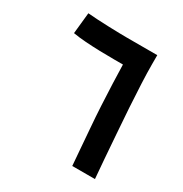

<svg xmlns="http://www.w3.org/2000/svg" viewBox="-147 -730 804 843"><g transform="rotate(30 255.0 -308.0)"><path d="M335 0Q332 -34 328.5 -81Q325 -128 320.5 -182.5Q316 -237 313 -293Q310 -349 308 -401.5Q306 -454 305 -497H260Q225 -497 187.5 -498Q150 -499 114.5 -501.5Q79 -504 50 -509L61 -616Q83 -614 111.5 -612.5Q140 -611 169 -610Q198 -609 222 -608.5Q246 -608 260 -608H415V-562Q415 -521 417.5 -465Q420 -409 424 -345.5Q428 -282 433 -218Q438 -154 442 -97.5Q446 -41 450 0Z"/></g></svg>

Font: Noto Sans Syriac Eastern SemiBold
Style: Regular
Weight: 600
Designer: Patrick Giasson and the Monotype Design Team
Foundry: Monotype Imaging Inc.
Version: Version 3.001